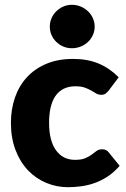

<svg xmlns="http://www.w3.org/2000/svg" viewBox="-20 -772 526 800"><path d="M433.5 -395.5Q426.5 -387 420 -382Q413.5 -377 401.5 -377Q390 -377 380.8 -382.5Q371.5 -388 360 -394.8Q348.5 -401.5 333 -407Q317.5 -412.5 294.5 -412.5Q266 -412.5 245.2 -402Q224.5 -391.5 211 -372Q197.5 -352.5 191 -324.2Q184.5 -296 184.5 -260.5Q184.5 -186 213.2 -146Q242 -106 292.5 -106Q319.5 -106 335.2 -112.8Q351 -119.5 362 -127.8Q373 -136 382.2 -143Q391.5 -150 405.5 -150Q424 -150 433.5 -136.5L478.5 -81Q454.5 -53.5 428 -36.2Q401.5 -19 373.8 -9.2Q346 0.5 318 4.2Q290 8 263.5 8Q216 8 172.8 -10Q129.5 -28 96.8 -62.2Q64 -96.5 44.8 -146.5Q25.5 -196.5 25.5 -260.5Q25.5 -316.5 42.2 -365.2Q59 -414 91.8 -449.8Q124.5 -485.5 172.8 -506Q221 -526.5 284.5 -526.5Q345.5 -526.5 391.5 -507Q437.5 -487.5 474.5 -450ZM374.5 -661Q374.5 -642.5 367 -626Q359.5 -609.5 346.5 -597.2Q333.5 -585 316.2 -578Q299 -571 279.5 -571Q260.5 -571 244 -578Q227.5 -585 214.8 -597.2Q202 -609.5 194.8 -626Q187.5 -642.5 187.5 -661Q187.5 -679.5 194.8 -696.2Q202 -713 214.8 -725.2Q227.5 -737.5 244 -744.8Q260.5 -752 279.5 -752Q299 -752 316.2 -744.8Q333.5 -737.5 346.5 -725.2Q359.5 -713 367 -696.2Q374.5 -679.5 374.5 -661Z"/></svg>

Font: Lato ExtraBold
Style: Regular
Weight: 800
Designer: Lukasz Dziedzic with Adam Twardoch and Botio Nikoltchev
Foundry: tyPoland Lukasz Dziedzic
Version: Version 2.015; 2015-08-06; http://www.latofonts.com/